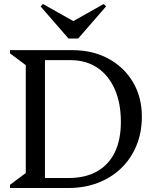

<svg xmlns="http://www.w3.org/2000/svg" viewBox="-20 -941 775 961"><path d="M177 0V-50H322Q407 -50 465.5 -83Q524 -116 554.5 -178.5Q585 -241 585 -331Q585 -426 554 -495.5Q523 -565 466.5 -602.5Q410 -640 332 -640H177V-690H342Q444 -690 522.5 -647.5Q601 -605 645.5 -530Q690 -455 690 -357Q690 -278 663 -212.5Q636 -147 587 -99.5Q538 -52 470.5 -26Q403 0 322 0ZM30 0V-16L109 -75V-615L30 -674V-690H205V0ZM195 -921 353 -832H341L499 -921L511 -909L371 -748H323L183 -909Z"/></svg>

Font: Platypi Light
Style: Regular
Weight: 300
Designer: David Sargent
Foundry: Bolt Cutter Type
Version: Version 1.200